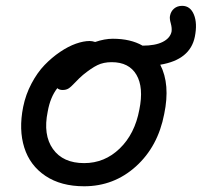

<svg xmlns="http://www.w3.org/2000/svg" viewBox="-20 -632 698 664"><path d="M271 12.2Q190.9 12.2 137.2 -23.7Q83.5 -59.6 64 -121.6Q44.4 -183.6 60.1 -262.2Q68.8 -305.2 88.9 -343Q108.9 -380.9 134 -407Q159.2 -433.1 187.7 -452.4Q216.3 -471.7 242.7 -481Q269 -490.2 290 -490.2Q298.8 -490.2 309.1 -486.8Q341.8 -498 370.1 -498Q431.6 -498 473.1 -474.1Q516.6 -474.1 542.2 -486.8Q567.9 -499.5 573.2 -522Q575.2 -534.7 570.6 -551.3Q565.9 -567.9 567.9 -577.1Q570.8 -592.8 582 -602.3Q593.3 -611.8 609.9 -611.8Q638.2 -611.8 650.6 -581.5Q663.1 -551.3 653.8 -504.9Q637.7 -425.3 534.2 -408.2Q569.3 -340.3 547.9 -237.8Q526.4 -125.5 450.2 -56.6Q374 12.2 271 12.2ZM145 -246.1Q128.4 -165.5 163.1 -116.7Q197.8 -67.9 271 -67.9Q341.8 -67.9 394 -118.4Q446.3 -168.9 461.9 -252.9Q477.5 -329.6 451.9 -373.3Q426.3 -417 366.2 -417Q337.9 -417 316.9 -406.7Q295.9 -396.5 267.1 -373Q254.4 -362.3 240 -346.9Q225.6 -331.5 217.3 -326.2Q209 -320.8 196.8 -320.8Q184.6 -320.8 178.2 -327.1Q153.8 -295.9 145 -246.1Z"/></svg>

Font: Shantell Sans Normal
Style: Italic
Weight: 400
Italic angle: -11.31°
Designer: Stephen Nixon, Anya Danilova, Shantell Martin
Foundry: Arrow Type
Version: Version 1.006;[559af2be0]